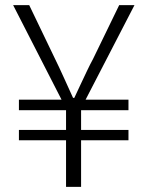

<svg xmlns="http://www.w3.org/2000/svg" viewBox="-20 -728 574 748"><path d="M237.3 0V-181.6H53.7V-221.7H237.3V-298.8H53.7V-339.8H219.7L31.2 -708H93.8L194.3 -499Q207 -473.6 230 -422.9Q252.9 -372.1 264.6 -346.7H269.5Q278.3 -366.2 293 -397Q307.6 -427.7 319.3 -452.6Q331.1 -477.5 342.8 -499L444.3 -708H503.9L313.5 -339.8H480.5V-298.8H295.9V-221.7H480.5V-181.6H295.9V0Z"/></svg>

Font: Gen Shin Gothic Light
Style: Regular
Weight: 200
Designer: [Source Han Sans]
Ryoko NISHIZUKA  (kana & ideographs); Paul D. Hunt (Latin, Greek & Cyrillic); Wenlong ZHANG  (bopomofo
Version: Version 1.002.20150607